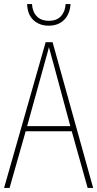

<svg xmlns="http://www.w3.org/2000/svg" viewBox="-20 -922 477 942"><path d="M410 0 332 -278H106L27 0H0L204 -715H238L437 0ZM243 -607Q237 -629 231.5 -648.5Q226 -668 220 -691Q215 -669 209 -649.5Q203 -630 197 -606L113 -303H325ZM326 -902Q323 -853 294.5 -824.5Q266 -796 219 -796Q174 -796 144.5 -823Q115 -850 113 -902H137Q139 -865 160 -842.5Q181 -820 220 -820Q259 -820 279.5 -843Q300 -866 302 -902Z"/></svg>

Font: Noto Sans Georgian Condensed Thin
Style: Regular
Weight: 100
Width: 3
Designer: Monotype Design Team, Akaki Razmadze
Foundry: Google LLC
Version: Version 2.005; ttfautohint (v1.8.4.7-5d5b)